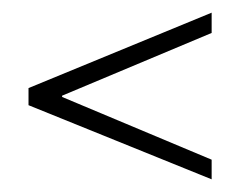

<svg xmlns="http://www.w3.org/2000/svg" viewBox="-20 -465 380 303"><path d="M314 -182 25 -299V-326L314 -445V-413L78 -314V-312L314 -213Z"/></svg>

Font: Moniqa Black Heading
Style: Regular
Weight: 900
Designer: Rajesh Rajput
Foundry: Rajesh Rajput
Version: Version 1.000